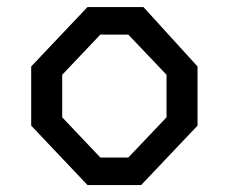

<svg xmlns="http://www.w3.org/2000/svg" viewBox="-20 -534 660 554"><path d="M70 -171.5V-342.2L232.5 -513.7H393.8L550 -342.2V-171.5L387.2 0H232.5ZM350.2 -79.5 460.5 -195.5V-318.2L350.2 -434.2H269.5L159.5 -318.2V-195.5L269.5 -79.5Z"/></svg>

Font: Monaspace Krypton Var
Style: Regular
Weight: 400
Designer: Riley Cran and the Lettermatic Team
Version: Version 1.101 (Monaspace Krypton Var)